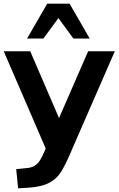

<svg xmlns="http://www.w3.org/2000/svg" viewBox="-22 -814 636 1030"><path d="M-2 -539.1H140.1L321.5 -118.4L240 21.5ZM594 -539.1 366.5 -17.3Q362.8 -9.5 357.4 4.2Q325.7 77.1 302.6 112.4Q279.5 147.7 238.6 168.3Q197.8 189 124.3 193.4L75.2 196.3L64.9 93.3L117.9 88.1Q145 86.2 162 76.2Q179 66.2 190.3 49.3Q201.7 32.5 214.8 2.4L450.9 -539.1ZM231.2 -794.2H351.3L459.2 -607.4H371.6L291.3 -717L210.9 -607.4H123.3Z"/></svg>

Font: Min Sans VF VF
Style: Regular
Weight: 400
Designer: Jinseong-Kim, NotoSansCJK, Nunito
Foundry: Jinseong-Kim
Version: Version 1.420;Glyphs 3.1.2 (3151)